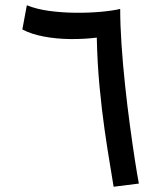

<svg xmlns="http://www.w3.org/2000/svg" viewBox="-20 -704 612 730"><path d="M412 6Q408 -21 398.5 -76.5Q389 -132 378 -208.5Q367 -285 358.5 -374.5Q350 -464 348 -561Q300 -555 247.5 -555.5Q195 -556 147 -565Q99 -574 65 -592L82 -684Q119 -669 167.5 -662.5Q216 -656 266.5 -655.5Q317 -655 362 -659Q407 -663 437 -670Q437 -610 442 -535Q447 -460 455.5 -380.5Q464 -301 474 -227Q484 -153 493 -95Q502 -37 508 -6Z"/></svg>

Font: Noto Sans Arabic Med
Style: Regular
Weight: 500
Designer: Monotype Design Team, Nadine Chahine, Nizar Qandah and Khaled Hosny
Foundry: Monotype Imaging Inc.
Version: Version 2.012; ttfautohint (v1.8.4.7-5d5b)